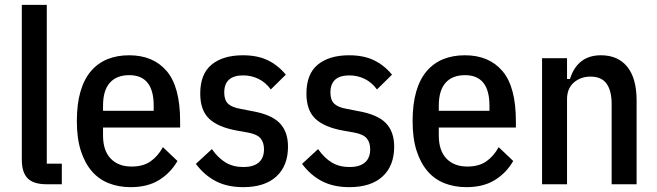

<svg xmlns="http://www.w3.org/2000/svg" viewBox="-20 -760 2711 792"><path d="M172 0Q118 0 94 -24.5Q70 -49 70 -101V-740H173V-85H235V0Z M519 12Q470 12 429 -4Q388 -20 359 -53.5Q330 -87 313.5 -138Q297 -189 297 -260Q297 -331 312 -382.5Q327 -434 355.5 -467Q384 -500 423.5 -516Q463 -532 513 -532Q612 -532 667.5 -467Q723 -402 723 -260V-234H405V-201Q405 -139 436.5 -106Q468 -73 523 -73Q570 -73 600.5 -94Q631 -115 652 -153L712 -96Q684 -47 636.5 -17.5Q589 12 519 12ZM513 -450Q461 -450 433 -418.5Q405 -387 405 -324V-303H614V-324Q614 -450 513 -450Z M983 12Q918 12 870.5 -12.5Q823 -37 788 -84L854 -145Q880 -108 911 -89.5Q942 -71 984 -71Q1025 -71 1047 -89.5Q1069 -108 1069 -144Q1069 -172 1055 -189Q1041 -206 1004 -213L959 -221Q880 -235 843 -270Q806 -305 806 -374Q806 -455 853 -493.5Q900 -532 982 -532Q1042 -532 1084.5 -511.5Q1127 -491 1159 -452L1097 -391Q1076 -420 1046.5 -434.5Q1017 -449 983 -449Q905 -449 905 -378Q905 -347 921 -332Q937 -317 972 -311L1018 -302Q1099 -288 1133.5 -252.5Q1168 -217 1168 -155Q1168 -76 1120 -32Q1072 12 983 12Z M1421 12Q1356 12 1308.5 -12.5Q1261 -37 1226 -84L1292 -145Q1318 -108 1349 -89.5Q1380 -71 1422 -71Q1463 -71 1485 -89.5Q1507 -108 1507 -144Q1507 -172 1493 -189Q1479 -206 1442 -213L1397 -221Q1318 -235 1281 -270Q1244 -305 1244 -374Q1244 -455 1291 -493.5Q1338 -532 1420 -532Q1480 -532 1522.5 -511.5Q1565 -491 1597 -452L1535 -391Q1514 -420 1484.5 -434.5Q1455 -449 1421 -449Q1343 -449 1343 -378Q1343 -347 1359 -332Q1375 -317 1410 -311L1456 -302Q1537 -288 1571.5 -252.5Q1606 -217 1606 -155Q1606 -76 1558 -32Q1510 12 1421 12Z M1904 12Q1855 12 1814 -4Q1773 -20 1744 -53.5Q1715 -87 1698.5 -138Q1682 -189 1682 -260Q1682 -331 1697 -382.5Q1712 -434 1740.5 -467Q1769 -500 1808.5 -516Q1848 -532 1898 -532Q1997 -532 2052.5 -467Q2108 -402 2108 -260V-234H1790V-201Q1790 -139 1821.5 -106Q1853 -73 1908 -73Q1955 -73 1985.5 -94Q2016 -115 2037 -153L2097 -96Q2069 -47 2021.5 -17.5Q1974 12 1904 12ZM1898 -450Q1846 -450 1818 -418.5Q1790 -387 1790 -324V-303H1999V-324Q1999 -450 1898 -450Z M2216 0V-520H2319V-434H2331Q2362 -532 2459 -532Q2529 -532 2567.5 -484.5Q2606 -437 2606 -345V0H2503V-331Q2503 -386 2482 -415Q2461 -444 2416 -444Q2375 -444 2347 -419.5Q2319 -395 2319 -351V0Z"/></svg>

Font: IBM Plex Sans Condensed Medium
Style: Regular
Weight: 500
Width: 3
Designer: Mike Abbink, Paul van der Laan, Pieter van Rosmalen
Foundry: Bold Monday
Version: Version 1.3